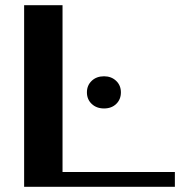

<svg xmlns="http://www.w3.org/2000/svg" viewBox="-20 -720 710 740"><path d="M73 -700H221V-57H654V0H73ZM315 -364Q315 -391 333.5 -408.5Q352 -426 381 -426Q409 -426 427.5 -408.5Q446 -391 446 -364Q446 -337 428 -319.5Q410 -302 381 -302Q352 -302 333.5 -319.5Q315 -337 315 -364Z"/></svg>

Font: Fahkwang SemiBold
Style: Regular
Weight: 600
Designer: Suppakit Chalermlarp | Katatrad Co.,Ltd.
Foundry: Cadson Demak Co.,Ltd.
Version: Version 1.000; ttfautohint (v1.6)